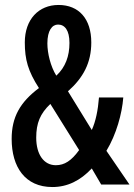

<svg xmlns="http://www.w3.org/2000/svg" viewBox="-20 -744 542 774"><path d="M216 -724C136 -724 80 -666 80 -573C80 -504 93 -457 137 -389C61 -332 27 -272 27 -184C27 -71 81 10 191 10C252 10 304 -16 350 -65L388 0H502L409 -136C449 -202 472 -286 477 -351H379C375 -300 366 -255 350 -220L254 -376C316 -431 348 -491 348 -573C348 -668 298 -724 216 -724ZM214 -645C241 -645 260 -622 260 -571C260 -518 244 -473 207 -439C184 -476 171 -529 171 -569C171 -621 190 -645 214 -645ZM183 -325 299 -139C268 -96 240 -78 205 -78C157 -78 126 -121 126 -189C126 -248 142 -286 183 -325Z"/></svg>

Font: Noto Sans Sinhala UI ExtraCondensed Medium
Style: Regular
Weight: 500
Width: 2
Designer: Jelle Bosma - Monotype Design Team
Foundry: Monotype Imaging Inc.
Version: Version 2.006